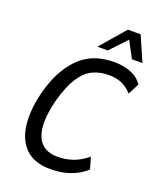

<svg xmlns="http://www.w3.org/2000/svg" viewBox="-166 -1022 940 1133"><g transform="rotate(20 303.5 -456.0)"><path d="M289 9Q187 9 132 -44.5Q77 -98 67 -193.5Q57 -289 90 -411Q115 -497 150 -554.5Q185 -612 228.5 -648Q272 -684 322.5 -699Q373 -714 429 -714Q487 -714 533 -696Q579 -678 607 -638L571 -568Q540 -602 505 -616.5Q470 -631 424 -631Q370 -631 325 -610Q280 -589 245 -536Q210 -483 183 -389Q156 -287 161 -217Q166 -147 201.5 -110.5Q237 -74 304 -74Q353 -74 398.5 -89.5Q444 -105 489 -142L510 -69Q482 -43 447 -25.5Q412 -8 372.5 0.5Q333 9 289 9ZM303 -765 438 -921H518L586 -765H520L465 -868L368 -765Z"/></g></svg>

Font: Nunito Sans 7pt Condensed Medium
Style: Italic
Weight: 500
Width: 3
Italic angle: -9°
Designer: Vernon Adams
Foundry: Vernon Adams
Version: Version 3.101;gftools[0.9.27]